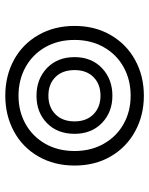

<svg xmlns="http://www.w3.org/2000/svg" viewBox="61 -617 564 726"><g transform="rotate(90 343.0 -254.0)"><path d="M78 -254Q78 -331 112.5 -390.5Q147 -450 207 -483Q267 -516 342 -516Q416 -516 476.5 -483Q537 -450 571.5 -390.5Q606 -331 606 -254Q606 -177 571.5 -117Q537 -57 476.5 -24.5Q416 8 342 8Q267 8 207 -24.5Q147 -57 112.5 -117Q78 -177 78 -254ZM551 -254Q551 -316 523.5 -364.5Q496 -413 448.5 -439.5Q401 -466 342 -466Q282 -466 234 -439.5Q186 -413 158.5 -364.5Q131 -316 131 -254Q131 -191 158.5 -143Q186 -95 234 -68.5Q282 -42 342 -42Q401 -42 448.5 -68.5Q496 -95 523.5 -143Q551 -191 551 -254ZM196 -254Q196 -318 237.5 -357.5Q279 -397 342 -397Q404 -397 445 -357.5Q486 -318 486 -254Q486 -189 445.5 -149.5Q405 -110 342 -110Q279 -110 237.5 -149.5Q196 -189 196 -254ZM439 -254Q439 -299 412 -325.5Q385 -352 342 -352Q298 -352 271.5 -325.5Q245 -299 245 -254Q245 -208 271.5 -181.5Q298 -155 342 -155Q385 -155 412 -181.5Q439 -208 439 -254Z"/></g></svg>

Font: TavirajRegular
Style: Regular
Weight: 400
Designer: Katatrad Team
Foundry: CadsonDemak
Version: Version 1.000